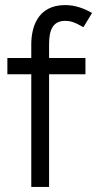

<svg xmlns="http://www.w3.org/2000/svg" viewBox="-20 -735 384 755"><path d="M173 -443H316V-507H173V-561C173 -612 185 -653 236 -653C255 -653 272 -649 308 -628L342 -684C295 -711 259 -715 236 -715C125 -715 103 -623 103 -561V-507H9V-443H103V0H173Z"/></svg>

Font: LilGrotesk
Style: Regular
Weight: 400
Designer: Bastien Sozeau
Foundry: NBR — Bastien Sozeau
Version: Version 2.001